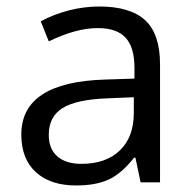

<svg xmlns="http://www.w3.org/2000/svg" viewBox="-20 -564 596 594"><path d="M415 0 398.9 -76.2H395Q355 -25.9 315.2 -8.1Q275.4 9.8 215.8 9.8Q136.2 9.8 91.1 -31.2Q45.9 -72.3 45.9 -147.9Q45.9 -310.1 305.2 -317.9L396 -320.8V-354Q396 -417 368.9 -447Q341.8 -477.1 282.2 -477.1Q215.3 -477.1 130.9 -436L106 -498Q145.5 -519.5 192.6 -531.7Q239.7 -543.9 287.1 -543.9Q382.8 -543.9 429 -501.5Q475.1 -459 475.1 -365.2V0ZM231.9 -57.1Q307.6 -57.1 350.8 -98.6Q394 -140.1 394 -214.8V-263.2L313 -259.8Q216.3 -256.3 173.6 -229.7Q130.9 -203.1 130.9 -147Q130.9 -103 157.5 -80.1Q184.1 -57.1 231.9 -57.1Z"/></svg>

Font: f08361285
Style: Regular
Weight: 400
Foundry: Ascender Corporation
Version: Version 1.10